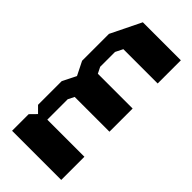

<svg xmlns="http://www.w3.org/2000/svg" viewBox="-2 -997 1464 1464"><g transform="rotate(-45 730.0 -265.0)"><path d="M90 0V-530H269L320 -480L370 -530H625L735 -475L845 -530H1135L1380 -410V0H1130V-370L1070 -400H910L860 -375V0H610V-375L560 -400H340V0Z"/></g></svg>

Font: Stalinist One
Style: Regular
Weight: 400
Designer: Jovanny Lemonad
Foundry: Alexey Maslov, Jovanny Lemonad
Version: Version 3.004